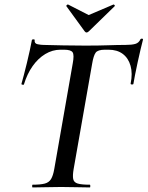

<svg xmlns="http://www.w3.org/2000/svg" viewBox="-20 -822 647 842"><path d="M123 0Q121 0 121 -6Q121 -12 123 -12Q158 -12 176.5 -17Q195 -22 204 -37Q213 -52 218 -81L299 -544Q306 -581 298.5 -592.5Q291 -604 261 -604H245Q210 -604 178.5 -585Q147 -566 123 -532Q99 -498 85 -452Q84 -449 78.5 -450.5Q73 -452 74 -454Q78 -468 84.5 -492.5Q91 -517 98 -546Q105 -575 111 -602.5Q117 -630 120 -647Q122 -650 127.5 -649.5Q133 -649 132 -646Q130 -631 145 -628Q160 -625 171 -625Q208 -624 257.5 -623Q307 -622 354 -622Q414 -622 455 -623.5Q496 -625 530 -625Q558 -625 573.5 -629.5Q589 -634 596 -650Q598 -653 603 -652.5Q608 -652 607 -648Q603 -633 596.5 -605.5Q590 -578 583.5 -548Q577 -518 572 -492.5Q567 -467 565 -454Q564 -451 558 -451.5Q552 -452 553 -456Q562 -500 552.5 -533.5Q543 -567 518.5 -585.5Q494 -604 456 -604H440Q409 -604 399.5 -591Q390 -578 384 -542L303 -81Q298 -52 301 -37Q304 -22 321 -17Q338 -12 374 -12Q376 -12 376 -6Q376 0 374 0Q349 0 317.5 -1Q286 -2 248 -2Q213 -2 181 -1Q149 0 123 0ZM351 -685 271 -795Q270 -797 273 -800Q276 -803 279 -802L369 -756L477 -802Q479 -803 482 -800Q485 -797 483 -795L370 -685Q359 -674 351 -685Z"/></svg>

Font: Cormorant SemiBold
Style: Italic
Weight: 600
Italic angle: -10°
Designer: Christian Thalmann (Catharsis Fonts)
Foundry: Catharsis Fonts
Version: Version 4.000